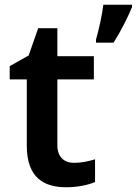

<svg xmlns="http://www.w3.org/2000/svg" viewBox="-20 -780 577 810"><path d="M537 -750V-760H416C411 -717 396 -651 385 -613V-600H459C491 -650 520 -709 537 -750ZM293 -93C251 -93 222 -117 222 -167V-445H376V-543H222V-661H141L101 -546L21 -501V-445H93V-166C93 -29 166 10 260 10C308 10 353 0 381 -12V-108C355 -100 324 -93 293 -93Z"/></svg>

Font: Noto Sans Thaana SemiBold
Style: Regular
Weight: 600
Designer: David Williams
Foundry: Google Inc.
Version: Version 3.001